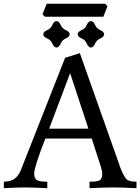

<svg xmlns="http://www.w3.org/2000/svg" viewBox="-30 -990 738 1010"><path d="M688 0Q611.3 -3.9 567.4 -3.9Q512.7 -3.9 440.9 0V-34.2Q483.4 -34.2 495.6 -42.2Q507.8 -50.3 507.8 -77.1Q507.8 -91.8 500.5 -112.8L452.6 -261.2H208.5Q149.9 -111.3 149.9 -77.1Q149.9 -53.2 162.4 -43.7Q174.8 -34.2 218.8 -34.2V0Q148.9 -3.9 99.1 -3.9Q59.1 -3.9 -9.8 0V-34.2Q23.9 -35.2 43.9 -47.9Q64 -60.5 78.1 -91.3L312.5 -686L390.1 -710.4L605.5 -101.6Q622.1 -62.5 634.5 -48.3Q647 -34.2 688 -34.2ZM435.1 -313 338.9 -605 228.5 -313ZM448.2 -739.7Q434.6 -741.2 426.5 -760.5Q418.5 -779.8 399.2 -787.8Q379.9 -795.9 378.4 -809.6Q379.9 -823.2 399.2 -831.5Q418.5 -839.8 426.5 -858.9Q434.6 -877.9 448.2 -879.4Q461.9 -877.9 470.2 -858.9Q478.5 -839.8 497.6 -831.5Q516.6 -823.2 518.1 -809.6Q516.6 -795.9 497.6 -787.8Q478.5 -779.8 470.2 -760.5Q461.9 -741.2 448.2 -739.7ZM267.1 -739.7Q253.4 -741.2 245.4 -760.5Q237.3 -779.8 218 -787.8Q198.7 -795.9 197.3 -809.6Q198.7 -823.2 218 -831.5Q237.3 -839.8 245.4 -858.9Q253.4 -877.9 267.1 -879.4Q280.8 -877.9 289.1 -858.9Q297.4 -839.8 316.4 -831.5Q335.4 -823.2 336.9 -809.6Q335.4 -795.9 316.4 -787.8Q297.4 -779.8 289.1 -760.5Q280.8 -741.2 267.1 -739.7ZM513.7 -901.9H206.1L193.4 -914.6L215.8 -970.2H523.4L535.2 -957.5Z"/></svg>

Font: Kelvinch
Style: Regular
Weight: 400
Designer: Paul James MIller
Foundry: High-Logic / Made with FontCreator
Version: Version 3.30 September 23, 2016